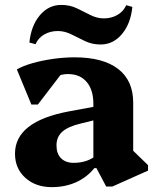

<svg xmlns="http://www.w3.org/2000/svg" viewBox="-20 -746 635 781"><path d="M412 12.8 372.2 -62.2H359.8V-323.4Q359.8 -380.6 332.5 -412.7Q305.2 -444.8 256 -444.8Q228 -444.8 203.3 -431.1Q178.6 -417.4 163.6 -393L164.8 -489H263L134 -320.8H107.6L48.6 -463.6Q73.2 -478 111.9 -489Q150.6 -500 195.5 -506.4Q240.4 -512.8 283.4 -512.8Q399.2 -512.8 460.5 -465.6Q521.8 -418.4 521.8 -328.4V-100.2L479.2 -174L582.2 -74.2V-52L437 12.8ZM190.6 15.2Q124.8 15.2 82.9 -22.8Q41 -60.8 41 -121Q41 -252 260.8 -293L383.2 -315.6V-262L308.8 -243.6Q256.6 -231.2 233.2 -210Q209.8 -188.8 209.8 -154.6Q209.8 -120.8 228.4 -102.2Q247 -83.6 279.8 -83.6Q336.2 -83.6 374.8 -116.2V-62.2H363.8Q333.4 -24.4 289.1 -4.6Q244.8 15.2 190.6 15.2ZM389 -565Q355 -565 326.1 -578.7Q297.2 -592.4 270.3 -606.1Q243.4 -619.8 215.4 -619.8Q184.4 -619.8 160 -605.8Q135.6 -591.8 124.6 -566.2L99.6 -573Q106.4 -641.4 142 -683.7Q177.6 -726 229 -726Q264 -726 292.4 -712.3Q320.8 -698.6 347.7 -684.9Q374.6 -671.2 402.6 -671.2Q433.6 -671.2 458.1 -685.6Q482.6 -700 493.4 -724.8L518.4 -718Q511.6 -649.6 476 -607.3Q440.4 -565 389 -565Z"/></svg>

Font: Platypi Light
Style: Regular
Weight: 300
Designer: David Sargent
Foundry: Bolt Cutter Type
Version: Version 1.200